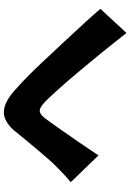

<svg xmlns="http://www.w3.org/2000/svg" viewBox="140 -826 676 996"><g transform="rotate(-90 478.0 -328.0)"><path d="M31 -299Q54 -318 73 -336Q92 -354 116 -378Q132 -394 152.5 -417.5Q173 -441 196.5 -468.5Q220 -496 245.5 -527Q271 -558 296 -589Q344 -646 394 -646Q441 -646 499 -597Q550 -553 599.5 -502.5Q649 -452 693 -404Q717 -379 747.5 -346Q778 -313 810 -278.5Q842 -244 873.5 -209.5Q905 -175 930 -145L805 -10Q783 -38 757 -70.5Q731 -103 704.5 -136Q678 -169 652.5 -199.5Q627 -230 607 -254Q586 -280 561.5 -308Q537 -336 513.5 -362.5Q490 -389 470 -410Q450 -431 438 -441Q416 -460 401 -460Q385 -460 365 -436Q353 -420 336 -396.5Q319 -373 301.5 -347.5Q284 -322 266.5 -297Q249 -272 235 -252Q218 -227 201 -201.5Q184 -176 170 -155Z"/></g></svg>

Font: Kinto Sans Black
Style: Regular
Weight: 900
Designer: Authors: Ryoko NISHIZUKA  (kana & ideographs); Paul D. Hunt (Latin, Greek & Cyrillic); Wenlong ZHANG  (bopomofo); Sandol
Foundry: Adobe Systems Incorporated, ookami Inc.
Version: Version 0.001